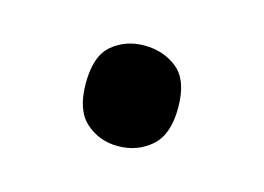

<svg xmlns="http://www.w3.org/2000/svg" viewBox="-37 -178 343 249"><g transform="rotate(15 134.0 -53.5)"><path d="M72 -54Q72 -91 90 -106Q108 -121 133 -121Q159 -121 177.5 -106Q196 -91 196 -54Q196 -18 177.5 -2Q159 14 133 14Q108 14 90 -2Q72 -18 72 -54Z"/></g></svg>

Font: lkannada05
Style: Book
Weight: 400
Designer: Jelle Bosma - Monotype Design Team
Foundry: Monotype Imaging Inc.
Version: Version 2.003